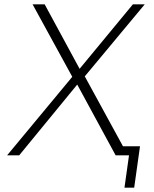

<svg xmlns="http://www.w3.org/2000/svg" viewBox="-20 -720 715 890"><path d="M338 -328 69 0H13L315 -364L131 -700H187L349 -401L596 -700H651L373 -366L550 -42H629L602 150H557L578 0H516Z"/></svg>

Font: Retni Sans Light
Style: Italic
Weight: 300
Italic angle: -8°
Designer: Vitaly Kuzmin
Foundry: ParaType Ltd.
Version: Version 1.00;June 10, 2019;FontCreator 11.5.0.2425 64-bit; t